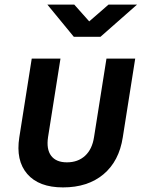

<svg xmlns="http://www.w3.org/2000/svg" viewBox="-20 -805 640 835"><path d="M254 10Q149 10 98.5 -48.5Q48 -107 64 -208L118 -550H243L189 -209Q181 -156 202.5 -127.5Q224 -99 271 -99Q319 -99 350 -127.5Q381 -156 389 -209L443 -550H568L514 -208Q498 -104 430 -47Q362 10 254 10ZM301 -645 186 -785H303L368 -712L452 -785H576L417 -645Z"/></svg>

Font: JetBrains Mono NL
Style: Bold Italic
Weight: 700
Italic angle: -9°
Designer: Philipp Nurullin, Konstantin Bulenkov
Foundry: JetBrains
Version: Version 2.304; ttfautohint (v1.8.4.7-5d5b)